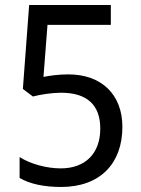

<svg xmlns="http://www.w3.org/2000/svg" viewBox="-20 -734 560 764"><path d="M252 -438C213 -438 178 -433 153 -428L169 -635H421V-714H96L71 -380L111 -350C141 -358 187 -365 223 -365C328 -365 379 -315 379 -222C379 -123 319 -64 222 -64C166 -64 102 -81 58 -109V-26C98 -2 156 10 223 10C378 10 467 -83 467 -229C467 -358 384 -438 252 -438Z"/></svg>

Font: Noto Sans Lao SemiCondensed
Style: Regular
Weight: 400
Width: 4
Designer: Monotype Design Team
Foundry: Monotype Imaging Inc.
Version: Version 2.004